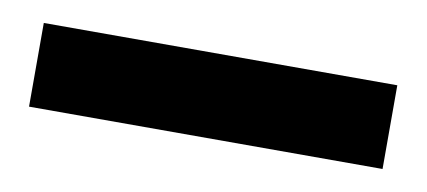

<svg xmlns="http://www.w3.org/2000/svg" viewBox="-28 -51 454 204"><g transform="rotate(10 199.0 51.0)"><path d="M7.8 96.2V5.9H389.2V96.2Z"/></g></svg>

Font: BDO Grotesk Medium
Style: Regular
Weight: 500
Designer: Deni Anggara
Foundry: Lokal Container
Version: Version 2.000